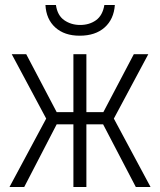

<svg xmlns="http://www.w3.org/2000/svg" viewBox="-20 -749 640 769"><path d="M18 0 165 -274 27 -532H85L207 -300H274V-532H326V-300H394L516 -532H574L436 -274L583 0H524L393 -251H326V0H274V-251H207L77 0ZM299 -606Q238 -606 201.5 -639Q165 -672 162 -729H204Q210 -687 237.5 -668Q265 -649 301 -649Q338 -649 364.5 -668Q391 -687 398 -729H440Q436 -672 399 -639Q362 -606 299 -606Z"/></svg>

Font: Noto Sans Mono Light
Style: Regular
Weight: 300
Designer: Monotype Design Team
Foundry: Monotype Imaging Inc.
Version: Version 2.014; ttfautohint (v1.8.4.7-5d5b)